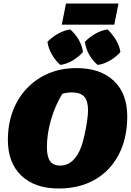

<svg xmlns="http://www.w3.org/2000/svg" viewBox="-20 -1063 747 1097"><path d="M315 14Q179 14 102 -59.5Q25 -133 25 -263Q25 -354 53.5 -429Q82 -504 134.5 -559Q187 -614 258.5 -644Q330 -674 417 -674Q553 -674 630 -601.5Q707 -529 707 -398Q707 -273 658.5 -180Q610 -87 522 -36.5Q434 14 315 14ZM324 -117Q404 -117 445 -226Q454 -253 463 -292.5Q472 -332 477.5 -370.5Q483 -409 483 -432Q483 -486 461.5 -510.5Q440 -535 390 -535Q363 -535 336 -527Q296 -462 272 -380.5Q248 -299 248 -222Q248 -168 266 -142.5Q284 -117 324 -117ZM333 -922 357 -1043H657L633 -922ZM325 -692Q298 -715 277.5 -750Q257 -785 251 -824Q276 -850 310 -869.5Q344 -889 381 -895Q410 -870 429.5 -836.5Q449 -803 454 -766Q431 -739 396 -718Q361 -697 325 -692ZM538 -692Q510 -715 490 -750Q470 -785 465 -824Q490 -850 523.5 -869.5Q557 -889 594 -895Q621 -870 641.5 -836.5Q662 -803 668 -766Q645 -739 610 -718Q575 -697 538 -692Z"/></svg>

Font: Piazzolla Black
Style: Italic
Weight: 900
Italic angle: -11.3°
Designer: Juan Pablo del Peral
Foundry: Huerta Tipografica
Version: Version 1.330